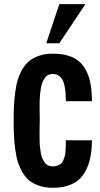

<svg xmlns="http://www.w3.org/2000/svg" viewBox="-20 -891 480 920"><path d="M264.2 -683.6H201.7L264.2 -871.1H389.2ZM170.4 -312.5Q170.4 -302.7 169.9 -284.4Q169.4 -266.1 169.4 -252.9Q169.4 -239.7 169.7 -221.2Q169.9 -202.6 171.4 -188.7Q172.9 -174.8 175.3 -159.2Q177.7 -143.6 182.6 -132.8Q187.5 -122.1 194.1 -112.5Q200.7 -103 210.7 -98.4Q220.7 -93.8 232.9 -93.8Q246.1 -93.8 256.1 -97.7Q266.1 -101.6 272.7 -107.2Q279.3 -112.8 283.7 -123.8Q288.1 -134.8 290.5 -143.1Q293 -151.4 293.9 -167Q294.9 -182.6 295.2 -191.7Q295.4 -200.7 295.4 -218.8H420.4Q420.4 -109.4 376.5 -50.3Q332.5 8.8 232.9 8.8Q197.3 8.8 169.2 -0.5Q141.1 -9.8 121.6 -25.1Q102.1 -40.5 87.9 -64.9Q73.7 -89.4 65.7 -114.7Q57.6 -140.1 53 -175.3Q48.3 -210.4 46.9 -241.2Q45.4 -272 45.4 -312.5Q45.4 -353 46.9 -383.8Q48.3 -414.6 53 -449.7Q57.6 -484.9 65.7 -510.3Q73.7 -535.6 87.9 -560.1Q102.1 -584.5 121.6 -599.9Q141.1 -615.2 169.2 -624.5Q197.3 -633.8 232.9 -633.8Q285.6 -633.8 322.5 -618.7Q359.4 -603.5 380.6 -573Q401.9 -542.5 411.1 -502Q420.4 -461.4 420.4 -406.2H295.4Q295.4 -427.2 294.4 -442.6Q293.5 -458 289.8 -477.1Q286.1 -496.1 279.8 -508.1Q273.4 -520 261.5 -528.3Q249.5 -536.6 232.9 -536.6Q220.7 -536.6 210.9 -531.7Q201.2 -526.9 194.6 -517.1Q188 -507.3 183.3 -496.3Q178.7 -485.4 176 -469Q173.3 -452.6 171.9 -438.7Q170.4 -424.8 169.9 -405.5Q169.4 -386.2 169.7 -373Q169.9 -359.9 170.2 -340.8Q170.4 -321.8 170.4 -312.5Z"/></svg>

Font: OswaldRegular
Style: Regular
Weight: 400
Designer: vernon adams
Foundry: vernon adams
Version: Version 1.000